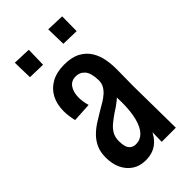

<svg xmlns="http://www.w3.org/2000/svg" viewBox="-215 -744 817 817"><g transform="rotate(-45 193.5 -336.0)"><path d="M253 0 255 -102 249 -374Q248 -419 232 -437.5Q216 -456 191 -456Q164 -456 150 -435.5Q136 -415 136 -383Q136 -371 138 -358Q140 -345 144 -331L58 -326Q54 -342 52 -357.5Q50 -373 50 -388Q50 -429 66.5 -460Q83 -491 114.5 -508.5Q146 -526 192 -526Q237 -526 265.5 -510.5Q294 -495 310 -469Q326 -443 331.5 -410.5Q337 -378 336 -345L335 -252L338 0ZM150 8Q114 8 89 -9Q64 -26 50.5 -54.5Q37 -83 37 -121Q37 -154 48 -178Q59 -202 77 -220Q95 -238 117 -252Q139 -266 161 -279Q179 -289 195 -299Q211 -309 223 -320Q235 -331 242 -344.5Q249 -358 249 -374L292 -356Q290 -323 276 -299.5Q262 -276 241.5 -259.5Q221 -243 198 -229Q179 -216 162 -202Q145 -188 135.5 -171Q126 -154 126 -131Q126 -112 130 -98.5Q134 -85 144 -77.5Q154 -70 169 -70Q195 -70 213.5 -89Q232 -108 242 -146Q252 -184 252 -238L289 -296Q289 -225 283 -169Q277 -113 261.5 -73.5Q246 -34 218.5 -13Q191 8 150 8ZM330 -589 252 -591 250 -680 331 -677ZM128 -589 51 -591 49 -680 130 -677Z"/></g></svg>

Font: Truculenta SemiBold
Style: Regular
Weight: 600
Version: Version 1.002